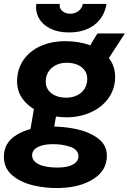

<svg xmlns="http://www.w3.org/2000/svg" viewBox="-38 -741 653 973"><path d="M48.6 -328.8Q48.6 -388.8 79.5 -435Q110.4 -481.2 165.9 -506.8Q221.4 -532.4 294 -532.4Q360.2 -532.4 417.6 -512.1Q475 -491.8 510.2 -450.9Q545.4 -410 545.4 -350.8Q545.4 -291.4 512.7 -244.9Q480 -198.4 423.6 -172.5Q367.2 -146.6 298.8 -146.6Q235 -146.6 177.6 -167.5Q120.2 -188.4 84.4 -229.9Q48.6 -271.4 48.6 -328.8ZM-18.2 57.4Q-20 -18.2 47 -58.1Q114 -98 214 -99.8Q278.2 -101 343.9 -87.9Q409.6 -74.8 456 -41.8Q502.4 -8.8 503.6 45.6Q504.8 121.2 436.6 165.3Q368.4 209.4 262.4 211.8Q197 213.6 133.1 199Q69.2 184.4 26.1 149Q-17 113.6 -18.2 57.4ZM359.6 50.8Q359 17.2 318.5 3.1Q278 -11 226.6 -10.4Q178.4 -9.8 151.5 5.4Q124.6 20.6 124.6 46.8Q125.2 67.2 141.8 81.1Q158.4 95 188.7 101.8Q219 108.6 259.4 108Q307 107.4 333.3 91.9Q359.6 76.4 359.6 50.8ZM140.2 -224.4 251.6 -183.4 227.8 -49 109.4 -47.2ZM404.2 -341.6Q404.2 -366.2 390.9 -384.7Q377.6 -403.2 353.8 -413.1Q330 -423 299.6 -423Q270.2 -423 246.1 -411.4Q222 -399.8 207.9 -378Q193.8 -356.2 193.8 -326.8Q193.8 -302.2 207.1 -284Q220.4 -265.8 243.9 -255.9Q267.4 -246 297.2 -246Q327.8 -246 352.2 -257.6Q376.6 -269.2 390.4 -291Q404.2 -312.8 404.2 -341.6ZM455.8 -571.4 594.8 -571.4 493.6 -416 406.4 -481.2Q416 -505.8 430.7 -530.9Q445.4 -556 455.8 -571.4ZM145.6 -721.2H265Q260.8 -701 276.7 -686.2Q292.6 -671.4 317.4 -671.4Q342.2 -671.4 359.9 -685.1Q377.6 -698.8 381.8 -721.2H501.8Q490.2 -652.4 439.7 -614.5Q389.2 -576.6 311.6 -576.6Q257.8 -576.6 218.7 -595.3Q179.6 -614 160.3 -647Q141 -680 145.6 -721.2Z"/></svg>

Font: Fixel Italic Variable Display Thin
Style: Italic
Weight: 100
Italic angle: -10°
Designer: AlfaBravo + MacPaw
Foundry: Kyrylo Tkachov, Marchela Mozhyna, Serhii Makarenko, Maria Weinstein, Zakhar Kryvoshyya
Version: Version 1.210;Glyphs 3.2 (3217)